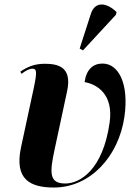

<svg xmlns="http://www.w3.org/2000/svg" viewBox="-20 -828 619 858"><path d="M351 -603 498 -762 501 -774C456 -818 404 -823 386 -766L336 -611ZM221 10C383 10 510 -128 536 -306C557 -452 511 -544 438 -544C397 -544 366 -519 358 -461C412 -452 488 -408 470 -281C440 -67 336 -8 272 -8C200 -8 201 -54 224 -160L280 -421C304 -532 235 -543 180 -543C137 -543 105 -531 71 -508L76 -498C95 -513 114 -522 126 -521C143 -520 147 -511 131 -435L74 -170C43 -25 116 10 221 10Z"/></svg>

Font: Noto Serif Display
Style: Bold Italic
Weight: 700
Italic angle: -12°
Designer: Monotype Design Team
Foundry: Monotype Imaging Inc.
Version: Version 2.009